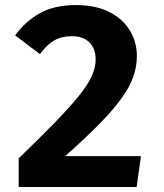

<svg xmlns="http://www.w3.org/2000/svg" viewBox="-20 -749 655 769"><path d="M283.1 -728.7Q364.1 -728.7 418.7 -700.5Q473.3 -672.3 500.8 -625.9Q528.2 -579.5 528.2 -525.1Q528.2 -482.1 513.6 -440.8Q499 -399.5 465.6 -353.6Q432.3 -307.7 377.2 -251.8Q322.1 -195.9 241 -123.6H544.6L527.2 0H54.9V-114.9Q142.6 -199.5 201.8 -260.5Q261 -321.5 296.7 -365.9Q332.3 -410.3 347.7 -444.6Q363.1 -479 363.1 -510.8Q363.1 -553.8 338.2 -579Q313.3 -604.1 267.7 -604.1Q227.2 -604.1 197.4 -587.2Q167.7 -570.3 140 -532.3L40.5 -607.2Q80.5 -662.6 139 -695.6Q197.4 -728.7 283.1 -728.7Z"/></svg>

Font: FiraCode Nerd Font Mono
Style: Bold
Weight: 700
Monospace: yes
Designer: Carrois Corporate, Edenspiekermann AG, Nikita Prokopov
Foundry: Carrois Corporate, Edenspiekermann AG, Nikita Prokopov
Version: Version 6.002;Nerd Fonts 3.3.0